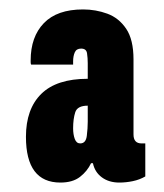

<svg xmlns="http://www.w3.org/2000/svg" viewBox="-20 -717 348 407"><path d="M108 -330Q35 -330 35 -427Q35 -486 67.5 -518Q100 -550 166 -550V-583Q166 -594 164.5 -604Q163 -614 152 -614Q142 -614 138.5 -606Q135 -598 135 -587V-580H46Q45 -582 45 -585Q45 -588 45 -589Q45 -639 73 -668Q101 -697 156 -697Q183 -697 207.5 -688Q232 -679 247.5 -656Q263 -633 263 -591V-432Q263 -413 280 -413H288V-343Q276 -336 261.5 -333Q247 -330 233 -330Q211 -330 196 -341Q181 -352 177 -371H173Q165 -354 149.5 -342Q134 -330 108 -330ZM150 -413Q162 -413 164 -429Q166 -445 166 -459V-493Q144 -493 139.5 -479Q135 -465 135 -445Q135 -432 138.5 -422.5Q142 -413 150 -413Z"/></svg>

Font: Archivo ExtraCondensed Black
Style: Regular
Weight: 900
Width: 2
Designer: Hector Gatti
Foundry: Omnibus-Type
Version: Version 2.001; ttfautohint (v1.8.3)